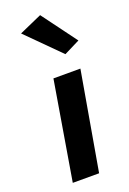

<svg xmlns="http://www.w3.org/2000/svg" viewBox="-144 -792 568 843"><g transform="rotate(-20 140.0 -370.5)"><path d="M54 -694 160 -741 280 -579 206 -542ZM120 -460H246L166 0H43Z"/></g></svg>

Font: Von Semi
Style: Italic
Weight: 600
Version: Version 4.000; ttfautohint (v1.8.4.7-5d5b)